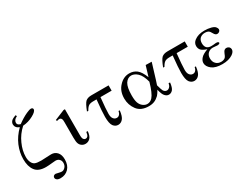

<svg xmlns="http://www.w3.org/2000/svg" viewBox="-65 -1370 2978 2269"><g transform="rotate(-30 1424.0 -235.5)"><path d="M196.3 -539.1Q119.1 -469.7 79.1 -378.9Q38.1 -289.1 38.1 -202.1Q38.1 -159.2 52.7 -128.9Q66.4 -98.6 91.8 -86.9Q118.2 -75.2 176.8 -75.2Q210.9 -75.2 284.2 -80.1Q302.7 -81.1 313.5 -81.1Q362.3 -81.1 393.6 -45.9Q423.8 -11.7 423.8 50.8Q423.8 129.9 380.9 174.8Q337.9 219.7 270.5 219.7Q238.3 219.7 221.7 207Q206.1 194.3 206.1 177.7Q206.1 164.1 215.8 154.3Q226.6 144.5 244.1 144.5Q252 144.5 279.3 152.3Q305.7 159.2 322.3 159.2Q346.7 159.2 368.2 135.7Q388.7 113.3 388.7 79.1Q388.7 47.9 370.1 29.3Q351.6 9.8 319.3 9.8Q308.6 9.8 283.2 12.7Q216.8 19.5 187.5 19.5Q84 19.5 42 -38.1Q-1 -94.7 -1 -195.3Q-1 -286.1 37.1 -377Q75.2 -466.8 153.3 -543.9Q124 -554.7 111.3 -572.3Q97.7 -589.8 97.7 -612.3Q97.7 -635.7 115.2 -656.2Q131.8 -674.8 180.7 -691.4Q183.6 -685.5 188.5 -673.8Q138.7 -651.4 138.7 -610.4Q138.7 -595.7 148.4 -585.9Q156.2 -576.2 180.7 -569.3Q249 -620.1 311.5 -648.4Q354.5 -668 374 -668Q387.7 -668 394.5 -662.1Q401.4 -656.2 401.4 -645.5Q401.4 -615.2 335.9 -580.1Q269.5 -543.9 196.3 -539.1Z M805.7 -102.5Q810.5 -102.5 825.2 -102.5Q819.3 -39.1 793 -11.7Q766.6 15.6 728.5 15.6Q701.2 15.6 680.7 1Q659.2 -12.7 649.4 -38.1Q639.6 -62.5 639.6 -120.1Q639.6 -123 639.6 -126Q639.6 -194.3 639.6 -332Q639.6 -363.3 634.8 -373Q630.9 -383.8 620.1 -390.6Q615.2 -394.5 598.6 -394.5Q592.8 -394.5 570.3 -387.7Q568.4 -393.6 564.5 -404.3Q598.6 -418 702.1 -460.9Q707 -460.9 720.7 -460.9Q720.7 -372.1 720.7 -106.4Q720.7 -63.5 732.4 -50.8Q743.2 -36.1 762.7 -36.1Q777.3 -36.1 789.1 -49.8Q799.8 -62.5 805.7 -102.5Z M1308.6 -447.3Q1308.6 -428.7 1308.6 -375Q1270.5 -375 1156.2 -375Q1139.6 -214.8 1139.6 -155.3Q1139.6 -108.4 1158.2 -86.9Q1175.8 -65.4 1202.1 -65.4Q1222.7 -65.4 1236.3 -79.1Q1252 -92.8 1258.8 -126Q1264.6 -126 1275.4 -126Q1266.6 -45.9 1239.3 -15.6Q1212.9 14.6 1175.8 14.6Q1137.7 14.6 1111.3 -19.5Q1085.9 -54.7 1085.9 -144.5Q1085.9 -214.8 1102.5 -375Q1087.9 -375 1057.6 -375Q1017.6 -375 995.1 -361.3Q972.7 -346.7 951.2 -306.6Q944.3 -306.6 932.6 -306.6Q967.8 -399.4 995.1 -423.8Q1023.4 -447.3 1074.2 -447.3Q1152.3 -447.3 1308.6 -447.3Z M1808.6 -436.5Q1828.1 -435.5 1889.6 -434.6Q1873 -381.8 1825.2 -223.6Q1819.3 -204.1 1804.7 -161.1Q1824.2 -89.8 1833 -76.2Q1850.6 -49.8 1877 -49.8Q1897.5 -49.8 1913.1 -66.4Q1929.7 -81.1 1934.6 -114.3Q1941.4 -114.3 1955.1 -114.3Q1948.2 -46.9 1925.8 -20.5Q1903.3 4.9 1873 4.9Q1844.7 4.9 1823.2 -18.6Q1799.8 -40 1782.2 -114.3Q1759.8 -73.2 1740.2 -51.8Q1710.9 -23.4 1676.8 -8.8Q1643.6 4.9 1600.6 4.9Q1493.2 4.9 1442.4 -62.5Q1390.6 -131.8 1390.6 -218.8Q1390.6 -321.3 1451.2 -383.8Q1509.8 -448.2 1589.8 -448.2Q1645.5 -448.2 1688.5 -416Q1731.4 -382.8 1765.6 -294.9Q1780.3 -341.8 1808.6 -436.5ZM1748 -244.1Q1722.7 -338.9 1680.7 -377Q1639.6 -415 1596.7 -415Q1547.9 -415 1515.6 -365.2Q1485.4 -315.4 1485.4 -206.1Q1485.4 -140.6 1498 -105.5Q1511.7 -68.4 1540 -47.9Q1567.4 -27.3 1597.7 -27.3Q1636.7 -27.3 1667 -59.6Q1709 -105.5 1748 -244.1Z M2347.7 -447.3Q2347.7 -428.7 2347.7 -375Q2309.6 -375 2195.3 -375Q2178.7 -214.8 2178.7 -155.3Q2178.7 -108.4 2197.3 -86.9Q2214.8 -65.4 2241.2 -65.4Q2261.7 -65.4 2275.4 -79.1Q2291 -92.8 2297.9 -126Q2303.7 -126 2314.5 -126Q2305.7 -45.9 2278.3 -15.6Q2252 14.6 2214.8 14.6Q2176.8 14.6 2150.4 -19.5Q2125 -54.7 2125 -144.5Q2125 -214.8 2141.6 -375Q2127 -375 2096.7 -375Q2056.6 -375 2034.2 -361.3Q2011.7 -346.7 1990.2 -306.6Q1983.4 -306.6 1971.7 -306.6Q2006.8 -399.4 2034.2 -423.8Q2062.5 -447.3 2113.3 -447.3Q2191.4 -447.3 2347.7 -447.3Z M2533.2 -233.4Q2475.6 -252.9 2455.1 -276.4Q2436.5 -299.8 2436.5 -332Q2436.5 -374 2473.6 -402.3Q2526.4 -442.4 2610.4 -442.4Q2660.2 -442.4 2701.2 -431.6Q2741.2 -420.9 2754.9 -402.3Q2769.5 -384.8 2769.5 -369.1Q2769.5 -354.5 2756.8 -342.8Q2744.1 -331.1 2726.6 -331.1Q2701.2 -331.1 2683.6 -364.3Q2665 -398.4 2653.3 -405.3Q2633.8 -417 2606.4 -417Q2562.5 -417 2536.1 -392.6Q2511.7 -368.2 2511.7 -326.2Q2511.7 -285.2 2532.2 -262.7Q2554.7 -242.2 2590.8 -242.2Q2604.5 -242.2 2619.1 -243.2Q2643.6 -247.1 2657.2 -247.1Q2678.7 -247.1 2684.6 -242.2Q2693.4 -236.3 2693.4 -230.5Q2693.4 -222.7 2686.5 -219.7Q2678.7 -212.9 2656.2 -212.9Q2651.4 -212.9 2639.6 -214.8Q2614.3 -217.8 2597.7 -217.8Q2557.6 -217.8 2531.2 -192.4Q2504.9 -166 2504.9 -125Q2504.9 -76.2 2532.2 -49.8Q2558.6 -22.5 2601.6 -22.5Q2636.7 -22.5 2659.2 -42Q2670.9 -53.7 2684.6 -90.8Q2695.3 -114.3 2701.2 -120.1Q2715.8 -134.8 2734.4 -134.8Q2753.9 -134.8 2768.6 -122.1Q2783.2 -107.4 2783.2 -86.9Q2783.2 -55.7 2744.1 -28.3Q2688.5 8.8 2601.6 8.8Q2508.8 8.8 2460 -28.3Q2410.2 -67.4 2410.2 -114.3Q2410.2 -147.5 2437.5 -177.7Q2462.9 -208 2533.2 -233.4Z"/></g></svg>

Font: Griech2
Style: Regular
Weight: 400
Version: 001.007